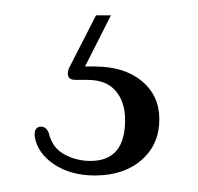

<svg xmlns="http://www.w3.org/2000/svg" viewBox="-20 -24 252 244"><path d="M102 -4.5H121L88 60.5Q93.5 60.5 100 60.5Q138 60.5 160.2 79Q182.5 97.5 182.5 127.5Q182.5 159.5 160 179.2Q137.5 199 100.5 199Q69.5 199 48.2 184.5Q27 170 24 148.5Q23.5 137.5 31.5 137Q38.5 136.5 42 145Q46.5 164 61.8 172.2Q77 180.5 95 180.5Q139 180.5 139 128.5Q139 105.5 127 91.5Q115 77.5 91 77.5H75.5Q68.5 77.5 66.8 73Q65 68.5 68 62Z"/></svg>

Font: Fraunces 144pt Soft Light
Style: Regular
Weight: 300
Version: Version 1.000;[0bf87f6ff]